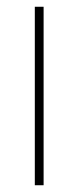

<svg xmlns="http://www.w3.org/2000/svg" viewBox="-20 -548 232 568"><path d="M109 0V-528H83V0Z"/></svg>

Font: Noto Sans Arabic UI SmCn Th
Style: Regular
Weight: 100
Width: 4
Designer: Monotype Design Team, Nadine Chahine and Nizar Qandah
Foundry: Monotype Imaging Inc.
Version: Version 2.010